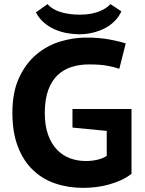

<svg xmlns="http://www.w3.org/2000/svg" viewBox="-20 -896 701 930"><path d="M331 -368H617V-54Q594 -36 566.5 -23.5Q539 -11 508.5 -2.5Q478 6 446 10Q414 14 383 14Q311 14 248.5 -7Q186 -28 139.5 -72.5Q93 -117 66.5 -186Q40 -255 40 -350Q40 -449 72 -518.5Q104 -588 155.5 -631.5Q207 -675 270.5 -694.5Q334 -714 397 -714Q462 -714 511.5 -704.5Q561 -695 589 -686L558 -563Q531 -572 497 -578Q463 -584 412 -584Q365 -584 326 -571.5Q287 -559 258 -531Q229 -503 213 -458Q197 -413 197 -349Q197 -287 213 -243Q229 -199 256.5 -170.5Q284 -142 320 -129Q356 -116 396 -116Q423 -116 450.5 -122Q478 -128 497 -141V-262L331 -278ZM210 -876Q233 -850 274 -837.5Q315 -825 366 -825Q418 -825 456 -839Q494 -853 515 -876L568 -841Q555 -813 533.5 -792Q512 -771 484.5 -757.5Q457 -744 426.5 -737Q396 -730 365 -730Q336 -730 305 -735.5Q274 -741 245.5 -753.5Q217 -766 193 -786.5Q169 -807 154 -836Z"/></svg>

Font: PT Sans Caption
Style: Bold
Weight: 700
Designer: A.Korolkova, O.Umpeleva, V.Yefimov
Foundry: ParaType Ltd
Version: Version 2.003W OFL